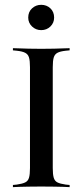

<svg xmlns="http://www.w3.org/2000/svg" viewBox="-20 -769 340 789"><path d="M140.3 -2.4Q117.7 -2.4 97.2 -2Q76.6 -1.6 60.5 -1.2Q44.4 -0.8 33.1 0V-8.9L49.2 -10.5Q71.8 -13.7 83.5 -19.4Q95.2 -25 99.2 -38.7Q103.2 -52.4 103.2 -78.2V-492.7Q103.2 -519.4 99.2 -532.7Q95.2 -546 83.5 -552Q71.8 -558.1 49.2 -560.5L33.1 -562.1V-571Q44.4 -571 60.5 -570.2Q76.6 -569.4 97.2 -569Q117.7 -568.5 140.3 -568.5H150H158.9Q182.3 -568.5 202.8 -569Q223.4 -569.4 239.5 -570.2Q255.6 -571 266.1 -571V-562.1L250 -560.5Q227.4 -558.1 216.1 -552Q204.8 -546 200.8 -532.7Q196.8 -519.4 196.8 -492.7V-78.2Q196.8 -52.4 200.8 -38.7Q204.8 -25 216.1 -19.4Q227.4 -13.7 250 -10.5L266.1 -8.9V0Q255.6 -0.8 239.5 -1.2Q223.4 -1.6 202.8 -2Q182.3 -2.4 158.9 -2.4H150ZM149.2 -645.2Q127.4 -645.2 111.7 -660.1Q96 -675 96 -696.8Q96 -720.2 111.7 -734.7Q127.4 -749.2 149.2 -749.2Q171.8 -749.2 187.1 -734.7Q202.4 -720.2 202.4 -696.8Q202.4 -675 187.1 -660.1Q171.8 -645.2 149.2 -645.2Z"/></svg>

Font: Playfair 144pt SemiCondensed Medium
Style: Regular
Weight: 500
Width: 4
Designer: Claus Eggers Sørensen
Foundry: Claus Eggers Sørensen
Version: Version 2.203